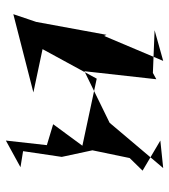

<svg xmlns="http://www.w3.org/2000/svg" viewBox="20 -558 589 670"><g transform="rotate(90 315.0 -223.5)"><path d="M564 0 508 -9 528 -144 505 -251 532 -381 576 -426 471 -488 567 -498 409 -311 229 -223 257 -474 235 -462 86 -468 193 -498 106 -292 102 -300 57 -55 30 25 303 -45 152 -77 255 -266 489 -216 414 -114 487 -92 471 51Z"/></g></svg>

Font: Asimov Silicon
Style: Regular
Weight: 400
Designer: Google
Version: Version 2.000980; 2014